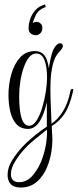

<svg xmlns="http://www.w3.org/2000/svg" viewBox="-20 -579 348 861"><path d="M73 262Q42 262 28 246.5Q14 231 14 206Q14 172 34.5 139.5Q55 107 80 80Q98 61 120.5 41.5Q143 22 163 7.5Q183 -7 190 -11V-121Q163 -1 106 -1Q73 -1 53.5 -22.5Q34 -44 26 -79Q18 -114 18 -152Q18 -200 30.5 -245.5Q43 -291 69.5 -320.5Q96 -350 137 -350Q163 -350 178 -332.5Q193 -315 199 -273Q210 -350 229 -372Q239 -385 249 -385Q262 -385 262 -372Q262 -365 249 -350Q239 -339 233 -330Q227 -321 222 -306Q215 -288 210.5 -256.5Q206 -225 206 -183Q206 -145 208 -99Q210 -53 211 -24Q240 -44 262.5 -80Q285 -116 296 -172Q298 -180 304 -180Q310 -180 308 -172Q293 -104 269 -68.5Q245 -33 212 -14L215 44Q215 101 198.5 151Q182 201 150.5 231.5Q119 262 73 262ZM110 -15Q129 -15 144 -38.5Q159 -62 169.5 -97Q180 -132 185.5 -168.5Q191 -205 191 -230Q191 -280 179.5 -309.5Q168 -339 142 -339Q124 -339 110 -321.5Q96 -304 86 -275Q76 -246 71 -213Q66 -180 66 -148Q66 -15 110 -15ZM66 238Q102 238 129.5 204.5Q157 171 172 125Q180 102 185.5 72.5Q191 43 191 2Q185 7 166.5 21.5Q148 36 126.5 54Q105 72 90 89Q67 114 48 144.5Q29 175 29 202Q29 238 66 238ZM139 -421Q129 -421 118.5 -428.5Q108 -436 108 -454Q108 -468 114 -489.5Q120 -511 136.5 -531Q153 -551 182 -559L185 -548Q153 -536 141.5 -513Q130 -490 127 -475Q133 -481 143 -481Q153 -481 161.5 -474Q170 -467 170 -453Q170 -439 161 -430Q152 -421 139 -421Z"/></svg>

Font: Updock
Style: Regular
Weight: 400
Designer: Robert E. Leuschke
Foundry: Robert E. Leuschke
Version: Version 1.010; ttfautohint (v1.8.4.7-5d5b)